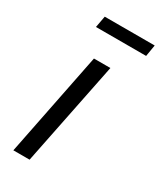

<svg xmlns="http://www.w3.org/2000/svg" viewBox="-170 -717 655 779"><g transform="rotate(30 157.5 -327.5)"><path d="M128 -486H205L107 0H31ZM81 -655H315L306 -601H71Z"/></g></svg>

Font: mr_Source Sans Pro
Style: Italic
Weight: 400
Italic angle: -11°
Designer: Paul D. Hunt
Foundry: Adobe Systems Incorporated
Version: Version 1.036;July 10, 2024;FontCreator 11.5.0.2430 64-bit